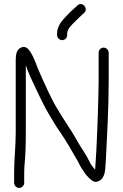

<svg xmlns="http://www.w3.org/2000/svg" viewBox="-20 -904 608 952"><path d="M313 -730V-737C313 -760.7 336.2 -781.2 349 -794L365 -810C371 -816 377.7 -822.3 385 -829L397 -840C421.2 -861.2 387 -900 364 -877L352 -866C337.1 -853.4 324.9 -841.2 312.5 -828C291.5 -805.6 263 -778.6 263 -737V-730C263 -716.5 274.9 -705 288.5 -705C302.1 -705 313 -716.5 313 -730ZM100 3V-50C100 -59.3 100.3 -69 101 -79C106.5 -128.9 108 -190.3 108 -245V-580C114.3 -561.1 122.2 -542.6 131 -522C159 -463.8 191.3 -389 223 -337C238.7 -310.4 261.4 -271 279 -248C308.7 -204.9 339.2 -150.3 365 -106C373.9 -89.7 381 -72.5 392 -59L402 -44C406 -38 411.5 -31.5 418.5 -24.5C428.3 -14.7 444.2 1.6 461 -3C498.6 -13.2 501.7 -51 504 -95.5C510.7 -226.9 519 -368.5 519 -507V-643C519 -656.5 507.1 -668 493.5 -668C479.9 -668 469 -656.5 469 -643V-507C469 -486.3 468.7 -463.2 468 -437.5C464.8 -313.1 460.4 -183.1 452 -66C452 -64.7 451.7 -63.7 451 -63C440.9 -75.7 428.7 -89.1 422 -106L408 -132C403.3 -140 398 -148.7 392 -158C367.9 -192.8 343.8 -242.7 319 -277C302.7 -300.8 281 -337.8 265 -363C234.7 -412 201.8 -487.2 177 -543C160.8 -578 152.9 -610 134 -641C118 -669.7 100 -678 80 -666C61.5 -654.7 58 -631.9 58 -604V-245C58 -179.8 50 -110.3 50 -50V3C50 16.2 61.8 28 75 28C88.2 28 100 16.2 100 3Z"/></svg>

Font: HoneyBee
Style: Book
Weight: 300
Foundry: Cannot Into Space Fonts
Version: Version 0.89